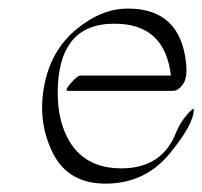

<svg xmlns="http://www.w3.org/2000/svg" viewBox="-20 -397 471 447"><path d="M136.2 -78.1Q173.3 -3.9 265.6 -5.1Q357.9 -6.3 390.1 -88.9Q398.9 -110.8 415.3 -129.9Q431.6 -148.9 431.2 -141.1Q430.2 -106 374 -38.3Q317.9 29.3 228.8 30.5Q139.6 31.7 103.5 -39.8Q67.4 -111.3 82.5 -195.1Q97.7 -278.8 157 -328.1Q216.3 -377.4 278.3 -377Q399.4 -377 413.1 -251Q417 -216.3 406 -200.9Q395 -185.5 383.3 -185.5H137.7Q129.4 -185.5 144.8 -203.4Q160.2 -221.2 168.5 -221.2H377.9Q363.8 -341.8 247.1 -341.8Q114.3 -342.8 114.3 -179.7Q114.7 -120.1 136.2 -78.1Z"/></svg>

Font: ML-NILA05
Style: Regular
Weight: 400
Designer: CLT@C-DIT
Version: Version ML-NILA05 1.0